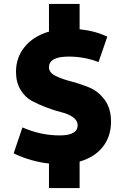

<svg xmlns="http://www.w3.org/2000/svg" viewBox="-20 -841 640 984"><path d="M231 123V-3Q138 -13 50 -55L95 -188Q188 -147 286 -147Q378 -147 378 -199Q378 -223 354.5 -240Q331 -257 296 -265.5Q261 -274 220 -289.5Q179 -305 144 -323.5Q109 -342 85.5 -380.5Q62 -419 62 -473Q62 -547 107 -601.5Q152 -656 231 -679V-821H388V-691Q467 -683 530 -653L485 -523Q412 -551 332 -551Q231 -551 231 -496Q231 -469 264 -452.5Q297 -436 343.5 -424Q390 -412 436.5 -393Q483 -374 516 -330Q549 -286 549 -218Q549 -142 507 -88.5Q465 -35 388 -13V123Z"/></svg>

Font: Cantarell Extra Bold
Style: Regular
Weight: 800
Designer: Dave Crossland, Nikolaus Waxweiler, Florian Fecher, Jacques Le Bailly, Eben Sorkin, Alexei Vanyashin, Alexios Zavras, Em
Version: Version 0.303